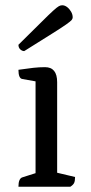

<svg xmlns="http://www.w3.org/2000/svg" viewBox="-20 -709 345 729"><path d="M50 0Q50 -32 66 -36L126 -55L115 -41V-413L127 -398L65 -409Q50 -411 50 -444Q84 -449 106.5 -451.5Q129 -454 151 -454Q197 -454 197 -397V-43L185 -56L265 -37Q265 -22 261.5 -14.5Q258 -7 247 0ZM72 -515Q64 -515 57 -521.5Q50 -528 50 -539Q105 -593 136 -624Q167 -655 182 -668.5Q197 -682 203.5 -685.5Q210 -689 216 -689Q226 -689 235 -682Q244 -675 250 -664.5Q256 -654 256 -643Q256 -638 252 -633Q248 -628 231 -616Q214 -604 176.5 -580.5Q139 -557 72 -515Z"/></svg>

Font: Pitagon Serif
Style: Regular
Weight: 400
Designer: Travis Tran
Foundry: Pitagon
Version: Version 1.000;gftools[0.9.26]